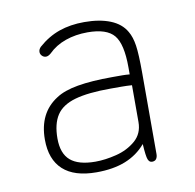

<svg xmlns="http://www.w3.org/2000/svg" viewBox="-54 -439 511 504"><g transform="rotate(-10 201.0 -187.0)"><path d="M295 -228Q284 -229 276 -229Q268 -229 262 -229Q256 -229 249 -229Q193 -229 156 -222.5Q119 -216 98 -202Q46 -169 46 -98Q46 -45 76 -17.5Q106 10 165 10Q210 10 242.5 -3Q275 -16 297 -42Q299 -9 302.5 -0.5Q306 8 313 8Q321 8 324.5 3Q328 -2 328 -10V-226Q328 -276 324.5 -299.5Q321 -323 312 -338Q299 -361 270.5 -372.5Q242 -384 201 -384Q164 -384 134 -373.5Q104 -363 78 -340Q72 -334 72 -327Q72 -321 76.5 -316.5Q81 -312 87 -312Q93 -312 100 -318Q119 -337 146 -346.5Q173 -356 205 -356Q256 -356 275.5 -332.5Q295 -309 295 -247ZM296 -199V-101Q296 -70 274.5 -51.5Q253 -33 223 -25.5Q193 -18 167 -18Q122 -18 100.5 -36.5Q79 -55 79 -95Q79 -134 94 -157Q109 -180 144 -190Q179 -200 239 -200Q253 -200 267.5 -200Q282 -200 296 -199Z"/></g></svg>

Font: Beiruti ExtraLight
Style: Regular
Weight: 250
Designer: Arlette Boutros
Foundry: Boutros
Version: Version 1.41